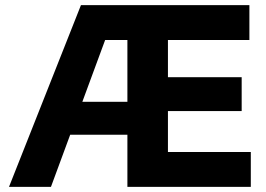

<svg xmlns="http://www.w3.org/2000/svg" viewBox="-20 -726 1034 746"><path d="M15 0 294.5 -706H547.5V-570.5H388.5L178 0ZM174 -202.5V-330.5H538.5V-202.5ZM595.5 0V-135.5H954.5V0ZM475 0V-706H632.5V0ZM595.5 -294.5V-426H919V-294.5ZM595.5 -570.5V-706H949V-570.5Z"/></svg>

Font: Marine Company Thin
Style: Regular
Weight: 100
Designer: Rodrigo Fuenzalida
Foundry: fragTYPE
Version: Version 1.000